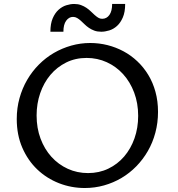

<svg xmlns="http://www.w3.org/2000/svg" viewBox="-20 -943 902 973"><path d="M426.3 -65.9Q482.4 -65.9 529.1 -88.4Q575.7 -110.8 609.4 -150.1Q643.1 -189.5 661.6 -242.2Q680.2 -294.9 680.2 -356Q680.2 -419.9 659.9 -473.9Q639.6 -527.8 604.2 -566.9Q568.8 -606 521.2 -627.7Q473.6 -649.4 418.9 -649.4Q361.8 -649.4 315.2 -626.2Q268.6 -603 235.4 -563.5Q202.1 -523.9 183.8 -470.9Q165.5 -418 165.5 -357.9Q165.5 -293.9 185.5 -240.5Q205.6 -187 240.7 -148.2Q275.9 -109.4 323.5 -87.6Q371.1 -65.9 426.3 -65.9ZM409.7 9.8Q341.3 9.8 278.8 -14.6Q216.3 -39.1 168.7 -84.5Q121.1 -129.9 93 -194.6Q64.9 -259.3 64.9 -339.8Q64.9 -395.5 78.9 -445.6Q92.8 -495.6 117.7 -538.3Q142.6 -581.1 177 -615.7Q211.4 -650.4 252.9 -674.6Q294.4 -698.7 341.1 -711.9Q387.7 -725.1 437.5 -725.1Q481.9 -725.1 524.7 -714.4Q567.4 -703.6 605.7 -683.1Q644 -662.6 676 -632.3Q708 -602.1 731.4 -563.5Q754.9 -524.9 767.8 -477.8Q780.8 -430.7 780.8 -376Q780.8 -320.8 767.3 -270.5Q753.9 -220.2 729.2 -177.5Q704.6 -134.8 670.7 -100.1Q636.7 -65.4 595.5 -41Q554.2 -16.6 507.1 -3.4Q460 9.8 409.7 9.8ZM493.2 -782.2Q473.1 -782.2 458 -787.8Q442.9 -793.5 430.7 -801.8Q418.5 -810.1 408.7 -819.8Q398.9 -829.6 389.6 -837.9Q380.4 -846.2 370.8 -851.8Q361.3 -857.4 350.1 -857.4Q329.6 -857.4 315.4 -838.1Q301.3 -818.8 301.3 -782.2H235.4Q235.4 -823.2 247.1 -850.3Q258.8 -877.4 276.9 -893.6Q294.9 -909.7 315.9 -916.3Q336.9 -922.9 356 -922.9Q375.5 -922.9 390.6 -917.2Q405.8 -911.6 418 -903.3Q430.2 -895 440.2 -885.3Q450.2 -875.5 459.5 -867.2Q468.8 -858.9 477.8 -853.3Q486.8 -847.7 497.6 -847.7Q520.5 -847.7 534.4 -867.2Q548.3 -886.7 548.3 -922.9H614.3Q614.3 -881.8 602.5 -854.7Q590.8 -827.6 573 -811.5Q555.2 -795.4 533.7 -788.8Q512.2 -782.2 493.2 -782.2Z"/></svg>

Font: Proza Libre
Style: Regular
Weight: 400
Designer: Jasper de Waard
Foundry: Jasper de Waard
Version: Version 1.000; ttfautohint (v1.4.1.8-43bc)